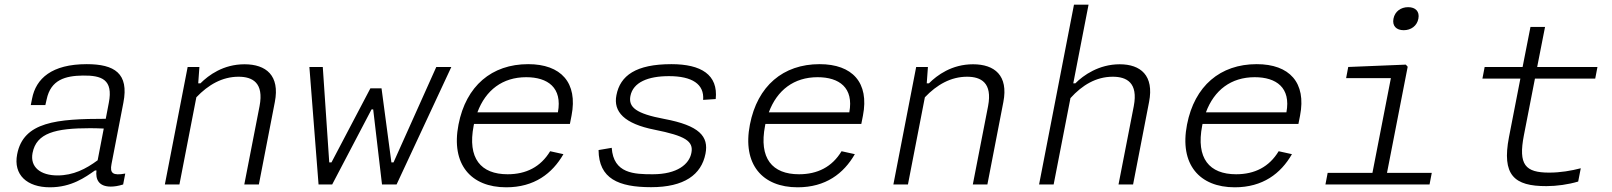

<svg xmlns="http://www.w3.org/2000/svg" viewBox="-20 -785 6860 817"><path d="M349 -512C200.5 -512 133 -451 116.5 -365.5L111 -338H173L178.5 -362C196 -446 258.5 -462.5 332.5 -463.5C412.5 -464.5 462.5 -447 443 -347.5L430 -279.5C221.5 -279.5 79.5 -267 53 -128.5C36 -41 95 12 192.5 12C284.5 12 343 -31 384 -59.5H390.5C386 -22.5 399.5 9 451.5 9C466 9 483.5 6.5 504 0L513 -46.5C461 -37 446.5 -47 454.5 -87L505 -348C529.5 -473 467 -512 349 -512ZM118.5 -134C135 -219.5 216 -239.5 363.5 -239.5C378.5 -239.5 400 -239 421.5 -238L395.5 -103C345.5 -66 292 -38.5 224.5 -38.5C152.5 -38.5 107 -74 118.5 -134Z M1081.5 0 1149.5 -351C1171.5 -464 1112 -511.5 1020.5 -511.5C930 -511.5 867.5 -465 833 -430.5H823.5L828.5 -500H778.5L681.5 0H743.5L815.5 -371C866.5 -424.5 926 -458.5 995 -458.5C1054.5 -458.5 1103.5 -433 1084.5 -333.5L1019.5 0Z M1296.5 -500 1335.5 0H1393.5L1561 -319.5H1568L1605.5 0H1667.5L1900.5 -500H1836.5L1654.5 -94H1645.5L1603.5 -409H1556L1390.5 -94H1381L1353.5 -500Z M1931 -255C1898 -85.5 1984 12 2134 12C2253.5 12 2330 -46.5 2377.5 -129L2321 -141.5C2280.5 -74.5 2218.5 -43.5 2140 -43.5C2026 -43.5 1968.5 -111 1995.5 -250L1997 -257.5H2405L2412 -293C2439.5 -433.5 2367 -512 2227.5 -512C2072.5 -512 1963 -419.5 1931 -255ZM2011.5 -307C2046.5 -401.5 2118.5 -456.5 2219 -456.5C2311 -456.5 2373.5 -412 2354 -307Z M2837 -512C2686 -512 2619 -463.5 2603 -380C2589 -309.5 2636.5 -258.5 2765.5 -233C2895.5 -207 2932 -184.5 2922 -134.5C2913 -86.5 2862 -43.5 2757.5 -43.5C2679 -43.5 2590.5 -46 2583 -156L2527 -146.5C2528 -25 2611.5 11.5 2750.5 11.5C2891.5 11.5 2964.5 -41.5 2982 -131C2996.5 -204.5 2956 -251 2806 -279C2686.5 -301.5 2653.5 -328.5 2662.5 -376.5C2674 -435 2737.5 -461 2826.5 -461C2925 -461 2977.5 -427 2972 -360L3025.5 -363.5C3036.5 -467 2963.5 -512 2837 -512Z M3171 -255C3138 -85.5 3224 12 3374 12C3493.5 12 3570 -46.5 3617.5 -129L3561 -141.5C3520.5 -74.5 3458.5 -43.5 3380 -43.5C3266 -43.5 3208.5 -111 3235.5 -250L3237 -257.5H3645L3652 -293C3679.5 -433.5 3607 -512 3467.5 -512C3312.5 -512 3203 -419.5 3171 -255ZM3251.5 -307C3286.5 -401.5 3358.5 -456.5 3459 -456.5C3551 -456.5 3613.5 -412 3594 -307Z M4181.5 0 4249.5 -351C4271.5 -464 4212 -511.5 4120.5 -511.5C4030 -511.5 3967.5 -465 3933 -430.5H3923.5L3928.5 -500H3878.5L3781.5 0H3843.5L3915.5 -371C3966.5 -424.5 4026 -458.5 4095 -458.5C4154.5 -458.5 4203.5 -433 4184.5 -333.5L4119.5 0Z M4463.5 0 4535 -367.5C4585 -423 4644.5 -458.5 4715 -458.5C4774.5 -458.5 4823.5 -433 4804.5 -333.5L4739.5 0H4801.5L4869.5 -351C4891.5 -464 4833.5 -511.5 4744.5 -511.5C4656.5 -511.5 4590 -465 4556 -430.5H4547L4612 -765H4550L4401.5 0Z M5031 -255C4998 -85.5 5084 12 5234 12C5353.5 12 5430 -46.5 5477.5 -129L5421 -141.5C5380.5 -74.5 5318.5 -43.5 5240 -43.5C5126 -43.5 5068.5 -111 5095.5 -250L5097 -257.5H5505L5512 -293C5539.5 -433.5 5467 -512 5327.5 -512C5172.5 -512 5063 -419.5 5031 -255ZM5111.5 -307C5146.5 -401.5 5218.5 -456.5 5319 -456.5C5411 -456.5 5473.5 -412 5454 -307Z M5620 0H6063L6072.5 -49.5H5882L5970 -501L5962 -510L5717 -500L5708 -452.5H5898.5L5820 -49.5H5629.5ZM5953 -656.5C5984 -656.5 6009.5 -674.5 6015.5 -705.5C6021.5 -736.5 6003 -754.5 5972 -754.5C5941 -754.5 5915.5 -736.5 5909.5 -705.5C5903.5 -674.5 5922 -656.5 5953 -656.5Z M6560.5 7C6604 7 6654 0 6695.5 -12.5L6706.5 -69C6666 -58.5 6620.5 -50.5 6572 -50.5C6470.5 -50.5 6440 -83.5 6464.5 -209.5L6511.5 -450.5H6768L6777.5 -500H6521L6554.5 -670.5H6492.5L6459 -500H6297.5L6288 -450.5H6449.5L6401 -201.5C6370 -40 6422.5 7.5 6560.5 7Z"/></svg>

Font: Monaspace Neon ExtraLight
Style: Italic
Weight: 200
Italic angle: -11°
Designer: Riley Cran & the Lettermatic Team
Foundry: Lettermatic
Version: Version 1.200 (Monaspace Neon)